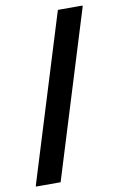

<svg xmlns="http://www.w3.org/2000/svg" viewBox="-86 -715 521 846"><g transform="rotate(-10 175.0 -292.0)"><path d="M5 83.3H115L345 -661.7V-666.7H235L5 78.3Z"/></g></svg>

Font: Familjen Grotesk GF
Style: Bold
Weight: 700
Designer: Anders Wikstroem, Jonas Baeckman, Matilda Gysing, Kristian Moeller
Foundry: Familjen STHLM AB
Version: Version 2.000; Beta; Release 4; Build 6